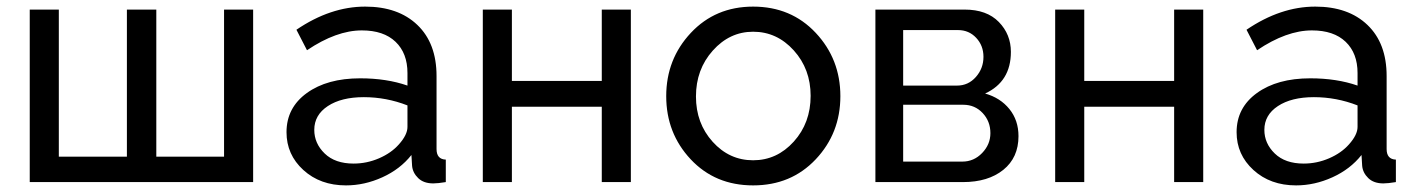

<svg xmlns="http://www.w3.org/2000/svg" viewBox="-20 -551 4286 581"><path d="M70 0V-522H158V-77H364V-522H453V-77H658V-522H746V0Z M847 -151Q847 -225 908.5 -269.5Q970 -314 1070 -314Q1150 -314 1213 -292V-330Q1213 -390 1177 -424.5Q1141 -459 1075 -459Q998 -459 909 -399L877 -461Q980 -531 1085 -531Q1185 -531 1243 -475.5Q1301 -420 1301 -321V-100Q1301 -69 1329 -68V0Q1305 4 1291 4Q1262 4 1245.5 -12Q1229 -28 1227 -49L1225 -82Q1191 -39 1137 -14.5Q1083 10 1027 10Q949 10 898 -36.5Q847 -83 847 -151ZM1187 -114Q1213 -143 1213 -167V-232Q1149 -257 1081 -257Q1013 -257 972 -230Q931 -203 931 -158Q931 -117 962.5 -86.5Q994 -56 1050 -56Q1090 -56 1127 -72Q1164 -88 1187 -114Z M1441 0V-522H1529V-306H1801V-522H1889V0H1801V-228H1529V0Z M2259 -531Q2374 -531 2448.5 -451.5Q2523 -372 2523 -260Q2523 -148 2448.5 -69Q2374 10 2259 10Q2144 10 2070 -69Q1996 -148 1996 -260Q1996 -372 2070.5 -451.5Q2145 -531 2259 -531ZM2433 -261Q2433 -342 2382 -398.5Q2331 -455 2259 -455Q2188 -455 2137 -398Q2086 -341 2086 -259Q2086 -178 2136.5 -122Q2187 -66 2259 -66Q2331 -66 2382 -122.5Q2433 -179 2433 -261Z M2629 0V-522H2899Q2966 -522 3002.5 -484.5Q3039 -447 3039 -394Q3039 -304 2961 -268Q3007 -255 3034.5 -221Q3062 -187 3062 -139Q3062 -74 3016 -37Q2970 0 2894 0ZM2713 -292H2876Q2910 -292 2933 -318Q2956 -344 2956 -379Q2956 -413 2934 -436.5Q2912 -460 2879 -460H2713ZM2713 -62H2892Q2927 -62 2952 -88Q2977 -114 2977 -148Q2977 -184 2953.5 -209Q2930 -234 2895 -234H2713Z M3173 0V-522H3261V-306H3533V-522H3621V0H3533V-228H3261V0Z M3722 -151Q3722 -225 3783.5 -269.5Q3845 -314 3945 -314Q4025 -314 4088 -292V-330Q4088 -390 4052 -424.5Q4016 -459 3950 -459Q3873 -459 3784 -399L3752 -461Q3855 -531 3960 -531Q4060 -531 4118 -475.5Q4176 -420 4176 -321V-100Q4176 -69 4204 -68V0Q4180 4 4166 4Q4137 4 4120.5 -12Q4104 -28 4102 -49L4100 -82Q4066 -39 4012 -14.5Q3958 10 3902 10Q3824 10 3773 -36.5Q3722 -83 3722 -151ZM4062 -114Q4088 -143 4088 -167V-232Q4024 -257 3956 -257Q3888 -257 3847 -230Q3806 -203 3806 -158Q3806 -117 3837.5 -86.5Q3869 -56 3925 -56Q3965 -56 4002 -72Q4039 -88 4062 -114Z"/></svg>

Font: Raleway-v4020 Medium
Style: Regular
Weight: 500
Designer: Matt McInerney, Pablo Impallari, Rodrigo Fuenzalida
Foundry: Matt McInerney, Pablo Impallari, Rodrigo Fuenzalida
Version: Version 4.020;PS 004.020;hotconv 1.0.88;makeotf.lib2.5.64775